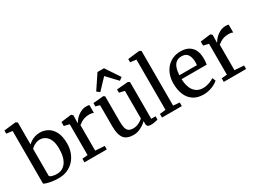

<svg xmlns="http://www.w3.org/2000/svg" viewBox="-48 -1558 3041 2275"><g transform="rotate(-30 1473.0 -420.0)"><path d="M-3 -757.5V-800.5L157.5 -819H159.5L182.5 -803.5V-503Q199.5 -519.5 223.5 -535Q247.5 -550.5 278.5 -560.2Q309.5 -570 346 -570Q403 -570 452.8 -542Q502.5 -514 533.2 -454Q564 -394 564 -297.5Q564 -233 544 -177Q524 -121 486.2 -78.8Q448.5 -36.5 394.8 -12.8Q341 11 274.5 11Q223 11 181 4Q139 -3 112 -12Q85 -21 78.5 -27V-747ZM304.5 -498.5Q277 -498.5 253.2 -489.2Q229.5 -480 211.2 -466.8Q193 -453.5 182.5 -442V-74.5Q189 -59.5 218.2 -51.2Q247.5 -43 281 -43Q332 -43 370 -70.5Q408 -98 429.2 -151.2Q450.5 -204.5 451 -282.5Q452.5 -359 432.5 -406.5Q412.5 -454 378.8 -476.2Q345 -498.5 304.5 -498.5Z M630 0V-49L704.5 -55.5V-478L632.5 -495.5V-550L770.5 -567.5H773L794.5 -550V-532L792 -443.5H794.5Q799 -451.5 813 -470.8Q827 -490 850.8 -511.5Q874.5 -533 907.5 -548.2Q940.5 -563.5 982.5 -563.5Q997 -563.5 1005.5 -561.8Q1014 -560 1019.5 -558.5V-451Q1013.5 -455 998.2 -458.8Q983 -462.5 959 -462.5Q918.5 -462.5 890 -452.2Q861.5 -442 842.2 -428.8Q823 -415.5 809 -405V-56.5L935.5 -48V0Z M1535.5 9.5Q1508 9.5 1494.2 -1Q1480.5 -11.5 1480.5 -38V-72.5Q1462 -53.5 1433.5 -34.2Q1405 -15 1371 -2Q1337 11 1301.5 11Q1207.5 11 1168 -39.8Q1128.5 -90.5 1128.5 -204.5V-493.5L1073 -509.5V-554.5L1213.5 -567.5H1214.5L1233.5 -554.5V-211.5Q1233.5 -157 1242 -123.2Q1250.5 -89.5 1272.5 -74Q1294.5 -58.5 1335.5 -58.5Q1364.5 -58.5 1389.8 -68Q1415 -77.5 1435.2 -90.5Q1455.5 -103.5 1468.5 -115V-493.5L1396 -510V-554.5L1548.5 -567.5H1550L1573 -554.5V-51H1632.5L1632 -5.5Q1614.5 -1.5 1590.8 4Q1567 9.5 1535.5 9.5ZM1208.5 -626.5 1169.5 -656.5 1298.5 -849.5H1387.5L1516.5 -656L1477 -626.5L1343 -768.5Z M1772 -58V-746L1691 -756.5V-800.5L1852 -819H1853.5L1875.5 -804V-57L1962 -49.5V0H1691V-49.5Z M2258 11Q2174 11 2118.8 -26Q2063.5 -63 2036.2 -128.5Q2009 -194 2009 -279.5Q2009 -345.5 2028.2 -399Q2047.5 -452.5 2082.5 -490.8Q2117.5 -529 2165.2 -549.5Q2213 -570 2270 -570Q2363.5 -570 2415 -518.5Q2466.5 -467 2469.5 -370.5Q2469.5 -340.5 2468.2 -318Q2467 -295.5 2463 -278H2119Q2120 -230 2131 -189.8Q2142 -149.5 2163.5 -120Q2185 -90.5 2216.5 -74.5Q2248 -58.5 2289.5 -58.5Q2331.5 -58.5 2374.5 -73.5Q2417.5 -88.5 2440 -107L2459.5 -63Q2442 -44.5 2410.2 -27.5Q2378.5 -10.5 2338.8 0.2Q2299 11 2258 11ZM2119.5 -331H2359.5Q2360.5 -339.5 2361.2 -352Q2362 -364.5 2362 -374Q2362 -435 2336.8 -474.2Q2311.5 -513.5 2251.5 -513.5Q2225 -513.5 2202 -504.5Q2179 -495.5 2161.2 -474.5Q2143.5 -453.5 2133 -418.2Q2122.5 -383 2119.5 -331Z M2536 0V-49L2610.5 -55.5V-478L2538.5 -495.5V-550L2676.5 -567.5H2679L2700.5 -550V-532L2698 -443.5H2700.5Q2705 -451.5 2719 -470.8Q2733 -490 2756.8 -511.5Q2780.5 -533 2813.5 -548.2Q2846.5 -563.5 2888.5 -563.5Q2903 -563.5 2911.5 -561.8Q2920 -560 2925.5 -558.5V-451Q2919.5 -455 2904.2 -458.8Q2889 -462.5 2865 -462.5Q2824.5 -462.5 2796 -452.2Q2767.5 -442 2748.2 -428.8Q2729 -415.5 2715 -405V-56.5L2841.5 -48V0Z"/></g></svg>

Font: Merriweather Light 18pt
Style: Regular
Weight: 400
Version: Version 2.100